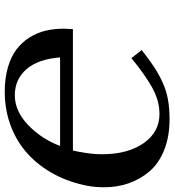

<svg xmlns="http://www.w3.org/2000/svg" viewBox="16 -714 710 781"><g transform="rotate(90 370.5 -323.0)"><path d="M573.2 -212.9H212.9Q220.2 -123 261.2 -75.9Q302.2 -28.8 367.2 -28.8Q431.2 -28.8 487.8 -82.8Q544.4 -136.7 573.2 -212.9ZM215.8 -502.9 183.1 -544.9Q222.2 -575.7 251 -594.7Q279.8 -613.8 313.7 -629.4Q347.7 -645 383.8 -651.6Q419.9 -658.2 464.8 -658.2Q535.6 -658.2 590.1 -636.2Q644.5 -614.3 676.8 -576.4Q709 -538.6 725.1 -491.9Q741.2 -445.3 741.2 -392.1Q741.2 -356.4 735.8 -327.1Q722.2 -253.4 689.5 -191.4Q656.7 -129.4 608.2 -84Q559.6 -38.6 493.9 -13.2Q428.2 12.2 353 12.2Q297.9 12.2 253.9 -0.5Q210 -13.2 180.9 -35.2Q151.9 -57.1 132.3 -87.9Q112.8 -118.7 104.5 -153.3Q96.2 -188 96.2 -228Q96.2 -238.8 98.1 -265.1H591.8Q597.7 -291 598.1 -296.9Q606.9 -342.8 606.9 -383.8Q606.9 -487.8 562 -552.5Q517.1 -617.2 442.9 -617.2Q388.7 -617.2 335.2 -587.2Q281.7 -557.1 215.8 -502.9Z"/></g></svg>

Font: Linux Libertine G
Style: Semibold Italic
Weight: 600
Italic angle: -11.5°
Designer: Philipp H. Poll
Foundry: Philipp H. Poll
Version: Version 5.1.1